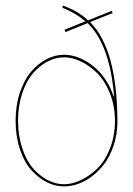

<svg xmlns="http://www.w3.org/2000/svg" viewBox="-20 -666 477 690"><path d="M393.1 -229V-238.8Q391.6 -290.5 373.5 -334Q355.5 -377.4 328.4 -404.1Q301.3 -430.7 270.3 -445.3Q239.3 -460 210 -460Q180.2 -460 151.4 -445.1Q122.6 -430.2 98.6 -402.6Q74.7 -375 59.8 -330.3Q44.9 -285.6 44.9 -231.9Q44.9 -178.2 59.8 -133.5Q74.7 -88.9 98.6 -61.3Q122.6 -33.7 151.4 -18.8Q180.2 -3.9 210 -3.9Q239.7 -3.9 271 -18.8Q302.2 -33.7 329.8 -60.5Q357.4 -87.4 375 -131.8Q392.6 -176.3 393.1 -229ZM210 3.9Q177.7 3.9 147.2 -11.7Q116.7 -27.3 91.6 -55.9Q66.4 -84.5 51.3 -130.4Q36.1 -176.3 36.1 -231.9Q36.1 -287.6 51.5 -333.5Q66.9 -379.4 91.8 -408.4Q116.7 -437.5 147.2 -453.4Q177.7 -469.2 210 -469.2Q257.3 -469.2 304.2 -436.5Q351.1 -403.8 377.9 -346.2L389.2 -317.9L390.1 -318.8L387.2 -349.1Q368.7 -509.3 296.9 -581.1L294.9 -583L215.8 -550.8L211.9 -559.1L287.1 -589.8L280.8 -594.2Q249 -620.6 204.1 -638.2L206.1 -646Q260.7 -626 293.9 -595.2L295.9 -592.8L381.8 -627L384.8 -619.1L304.2 -586.9L308.1 -582Q398.9 -486.3 401.9 -240.2V-223.1Q400.9 -180.2 388.2 -142.6Q375.5 -105 356 -78.6Q336.4 -52.2 311.5 -33.2Q286.6 -14.2 260.7 -5.1Q234.9 3.9 210 3.9Z"/></svg>

Font: Rawengulk
Style: Ultralight
Weight: 200
Version: Version 0.92